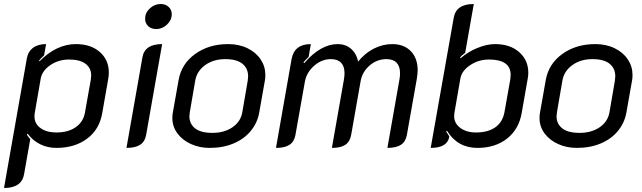

<svg xmlns="http://www.w3.org/2000/svg" viewBox="-32 -729 3205 958"><path d="M102 -438Q108 -472 133 -490.5Q158 -509 198 -509L188 -453Q174 -440 163 -427L165 -423Q250 -509 347 -509Q421 -509 466 -469.5Q511 -430 511 -367Q511 -352 508 -335L478 -164Q464 -83 402.5 -37Q341 9 249 9Q206 9 169 -9Q132 -27 106 -62L102 -57Q112 -42 119 -35L88 141Q76 209 -12 209ZM392 -168 421 -331Q423 -345 423 -352Q423 -390 394.5 -411Q366 -432 313 -432Q260 -432 219 -404Q178 -376 171 -336L141 -163Q140 -158 140 -148Q140 -112 170 -90Q200 -68 250 -68Q308 -68 346 -94.5Q384 -121 392 -168Z M692 -636Q692 -665 715.5 -687Q739 -709 770 -709Q794 -709 809.5 -694.5Q825 -680 825 -658Q825 -629 801.5 -606.5Q778 -584 748 -584Q723 -584 707.5 -598.5Q692 -613 692 -636ZM679 -445Q691 -509 777 -509L697 -55Q691 -22 667 -6.5Q643 9 599 9Z M828 -140Q828 -156 830 -165L859 -329Q873 -410 941.5 -459.5Q1010 -509 1106 -509Q1161 -509 1203.5 -488Q1246 -467 1269 -432Q1292 -397 1292 -355Q1292 -338 1290 -329L1261 -165Q1252 -116 1219.5 -76Q1187 -36 1134 -13.5Q1081 9 1014 9Q964 9 921.5 -10Q879 -29 853.5 -63Q828 -97 828 -140ZM1177 -169 1204 -326Q1206 -340 1206 -348Q1206 -388 1177.5 -411Q1149 -434 1092 -434Q1033 -434 991.5 -404Q950 -374 942 -326L915 -169Q913 -155 913 -149Q913 -111 941.5 -88.5Q970 -66 1028 -66Q1087 -66 1128 -94Q1169 -122 1177 -169Z M1423 -435Q1437 -509 1519 -509L1508 -445Q1493 -431 1482 -418L1486 -414Q1568 -509 1653 -509Q1692 -509 1719 -486Q1746 -463 1755 -422Q1789 -464 1833.5 -486.5Q1878 -509 1925 -509Q1984 -509 2018 -473.5Q2052 -438 2052 -378Q2052 -365 2048 -337L1998 -55Q1992 -22 1968.5 -6.5Q1945 9 1901 9L1961 -332Q1964 -349 1964 -364Q1964 -398 1947 -416Q1930 -434 1896 -434Q1849 -434 1812 -402Q1775 -370 1767 -322L1720 -55Q1714 -22 1691 -6.5Q1668 9 1624 9L1684 -332Q1687 -349 1687 -364Q1687 -398 1670 -416Q1653 -434 1619 -434Q1573 -434 1535 -400.5Q1497 -367 1489 -320L1442 -55Q1436 -22 1412.5 -6.5Q1389 9 1345 9Z M2232 -641Q2244 -709 2332 -709L2289 -465Q2272 -453 2264 -443L2266 -438Q2302 -470 2349.5 -489.5Q2397 -509 2438 -509Q2513 -509 2558.5 -469Q2604 -429 2604 -366Q2604 -351 2601 -336L2571 -165Q2557 -84 2498 -37.5Q2439 9 2350 9Q2251 9 2198 -77L2194 -73L2210 -48Q2201 9 2117 9ZM2485 -169 2514 -332Q2516 -348 2516 -355Q2516 -432 2408 -432Q2356 -432 2314 -404Q2272 -376 2265 -337L2235 -164Q2234 -159 2234 -149Q2234 -114 2264.5 -91Q2295 -68 2343 -68Q2403 -68 2439.5 -94Q2476 -120 2485 -169Z M2660 -140Q2660 -156 2662 -165L2691 -329Q2705 -410 2773.5 -459.5Q2842 -509 2938 -509Q2993 -509 3035.5 -488Q3078 -467 3101 -432Q3124 -397 3124 -355Q3124 -338 3122 -329L3093 -165Q3084 -116 3051.5 -76Q3019 -36 2966 -13.5Q2913 9 2846 9Q2796 9 2753.5 -10Q2711 -29 2685.5 -63Q2660 -97 2660 -140ZM3009 -169 3036 -326Q3038 -340 3038 -348Q3038 -388 3009.5 -411Q2981 -434 2924 -434Q2865 -434 2823.5 -404Q2782 -374 2774 -326L2747 -169Q2745 -155 2745 -149Q2745 -111 2773.5 -88.5Q2802 -66 2860 -66Q2919 -66 2960 -94Q3001 -122 3009 -169Z"/></svg>

Font: K2D
Style: Italic
Weight: 400
Italic angle: -10°
Designer: Katatrad Aksorn Co.,Ltd.
Foundry: Cadson Demak Co.,Ltd.
Version: Version 1.000; ttfautohint (v1.6)